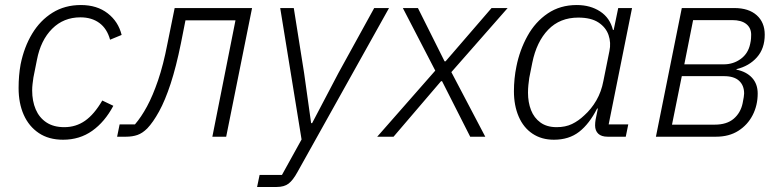

<svg xmlns="http://www.w3.org/2000/svg" viewBox="-20 -544 3112 764"><path d="M231 12Q174 12 134.5 -14.5Q95 -41 74.5 -87Q54 -133 54 -194Q54 -219 56 -242.5Q58 -266 62 -288Q76 -357 108 -410Q140 -463 189 -493.5Q238 -524 302 -524Q366 -524 408.5 -491Q451 -458 464 -405L418 -386Q406 -430 375.5 -452.5Q345 -475 300 -475Q233 -475 187.5 -429.5Q142 -384 127 -306L113 -236Q111 -222 109.5 -209.5Q108 -197 108 -184Q108 -142 122 -109Q136 -76 164.5 -57Q193 -38 236 -38Q282 -38 318.5 -63.5Q355 -89 387 -144L431 -123Q397 -59 347 -23.5Q297 12 231 12Z M446 0 456 -49H517Q542 -78 565 -120.5Q588 -163 609 -224.5Q630 -286 646 -369L675 -512H983L880 0H825L917 -463H718L700 -372Q681 -278 659 -211Q637 -144 613 -100.5Q589 -57 566 -33Q547 -14 527 -7Q507 0 481 0Z M1327 -254 1469 -512H1528L1164 140Q1146 173 1128.5 186.5Q1111 200 1081 200H1003L1013 152H1102L1180 11L1095 -512H1149L1190 -254L1218 -54H1222Z M1546 0H1481L1712 -263L1583 -512H1643L1749 -300H1753L1936 -512H2000L1776 -257L1911 0H1851L1739 -221H1735Z M2470 0H2398Q2373 0 2360.5 -12Q2348 -24 2348 -45Q2348 -51 2348.5 -56.5Q2349 -62 2350 -68L2359 -112H2356Q2325 -51 2284.5 -19.5Q2244 12 2184 12Q2135 12 2099 -12Q2063 -36 2044 -80Q2025 -124 2025 -181Q2025 -206 2027.5 -231Q2030 -256 2035 -280Q2048 -345 2079 -401Q2110 -457 2159.5 -490.5Q2209 -524 2275 -524Q2329 -524 2368 -498.5Q2407 -473 2419 -425H2422L2440 -512H2495L2402 -49H2480ZM2195 -38Q2230 -38 2256 -50.5Q2282 -63 2305 -85Q2333 -110 2353 -144.5Q2373 -179 2381 -222L2405 -341Q2412 -374 2401.5 -404.5Q2391 -435 2361.5 -454.5Q2332 -474 2281 -474Q2208 -474 2161.5 -426Q2115 -378 2098 -294L2086 -234Q2084 -220 2082.5 -205.5Q2081 -191 2081 -175Q2081 -137 2093 -106Q2105 -75 2130.5 -56.5Q2156 -38 2195 -38Z M2590 0 2693 -512H2902Q2959 -512 2991 -483.5Q3023 -455 3023 -406Q3023 -351 2992 -316Q2961 -281 2911 -269L2910 -267Q2950 -259 2972.5 -234.5Q2995 -210 2995 -172Q2995 -125 2975 -86Q2955 -47 2918 -23.5Q2881 0 2829 0ZM2654 -48H2824Q2872 -48 2899.5 -71.5Q2927 -95 2935 -133Q2938 -148 2939.5 -157.5Q2941 -167 2941 -172Q2941 -204 2921 -222.5Q2901 -241 2861 -241H2693ZM2703 -288H2860Q2898 -288 2927.5 -309.5Q2957 -331 2965 -369Q2968 -382 2968.5 -391.5Q2969 -401 2969 -406Q2969 -433 2949.5 -448.5Q2930 -464 2894 -464H2738Z"/></svg>

Font: IBM Plex Sans Light
Style: Italic
Weight: 300
Italic angle: -11.31°
Designer: Mike Abbink, Paul van der Laan, Pieter van Rosmalen
Foundry: Bold Monday
Version: Version 3.201